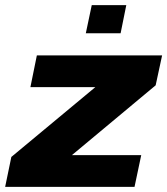

<svg xmlns="http://www.w3.org/2000/svg" viewBox="-27 -725 649 745"><path d="M-7 0 17 -116 343 -387H91L116 -510H602L577 -394L252 -123H521L495 0ZM306 -596 329 -705H463L441 -596Z"/></svg>

Font: Saira Expanded
Style: Bold Italic
Weight: 700
Width: 7
Italic angle: -12°
Designer: Hector Gatti with collaboration of the Omnibus-Type team
Foundry: Omnibus-Type
Version: Version 1.101